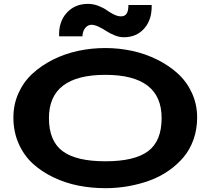

<svg xmlns="http://www.w3.org/2000/svg" viewBox="-20 -965 1097 1000"><path d="M528.8 15.1Q456.5 15.1 388.4 1.7Q320.3 -11.7 258.5 -41.3Q196.8 -70.8 150.6 -113Q104.5 -155.3 77.1 -217Q49.8 -278.8 49.8 -353Q49.8 -421.4 76.4 -480.2Q103 -539.1 149.2 -581.5Q195.3 -624 256.3 -654.5Q317.4 -685.1 386.7 -700Q456.1 -714.8 528.8 -714.8Q599.6 -714.8 668.2 -700Q736.8 -685.1 798.1 -654.8Q859.4 -624.5 906 -582Q952.6 -539.6 979.7 -480.5Q1006.8 -421.4 1006.8 -353Q1006.8 -292.5 988.3 -239.5Q969.7 -186.5 936.3 -146.7Q902.8 -106.9 857.9 -75.7Q813 -44.4 759.5 -24.9Q706.1 -5.4 647.7 4.9Q589.4 15.1 528.8 15.1ZM234.9 -350.1Q234.9 -231 305.7 -178Q376.5 -125 528.8 -125Q681.2 -125 751.5 -177.7Q821.8 -230.5 821.8 -350.1Q821.8 -575.2 528.8 -575.2Q234.9 -575.2 234.9 -350.1ZM288.1 -775.9Q284.7 -850.6 327.1 -897.7Q369.6 -944.8 438 -944.8Q465.8 -944.8 492.2 -934.6Q518.6 -924.3 535.2 -912.4Q551.8 -900.4 572 -890.1Q592.3 -879.9 609.9 -879.9Q630.9 -879.9 639.9 -894.5Q648.9 -909.2 648.9 -939H770Q772 -863.3 731.7 -817.1Q691.4 -771 625 -771Q601.6 -771 576.4 -781.2Q551.3 -791.5 533.4 -803.5Q515.6 -815.4 494.1 -825.7Q472.7 -835.9 456.1 -835.9Q438 -835.9 424.3 -819.6Q410.6 -803.2 409.2 -775.9Z"/></svg>

Font: Messapia Bold
Style: Regular
Weight: 400
Designer: Luca Marsano
Foundry: Collletttivo
Version: Version 1.000;FEAKit 1.0